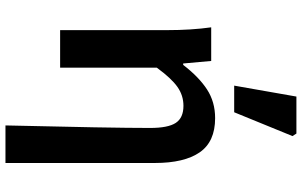

<svg xmlns="http://www.w3.org/2000/svg" viewBox="-216 -666 1078 685"><g transform="rotate(90 322.5 -324.0)"><path d="M437 -321Q437 -385 419 -412.5Q401 -440 358 -440Q321 -440 290.5 -418.5Q260 -397 222 -345V0H88V-381Q88 -468 78 -539H198L207 -439H212Q255 -495 299.5 -524Q344 -553 402 -553Q486 -553 524 -498Q562 -443 562 -338V195H428Q437 -181 437 -321ZM325 -843H457L466 -829L381 -621H286Z"/></g></svg>

Font: Nebula Sans Semibold
Style: Regular
Weight: 600
Designer: Paul D. Hunt for Adobe (as Source Sans)
Foundry: Nebula Entertainment & Broadcasting LLC
Version: Version 1.010